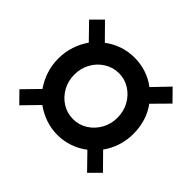

<svg xmlns="http://www.w3.org/2000/svg" viewBox="-136 -682 871 871"><g transform="rotate(45 300.0 -246.0)"><path d="M83 30 32 -22 105 -97Q83 -128 70.5 -166Q58 -204 58 -245Q58 -287 70.5 -325Q83 -363 105 -394L32 -469L83 -520L157 -445Q187 -468 223.5 -480.5Q260 -493 300 -493Q340 -493 376 -481Q412 -469 442 -446L515 -522L569 -467L495 -392Q518 -361 529.5 -323.5Q541 -286 541 -245Q541 -204 529 -166.5Q517 -129 494 -97L568 -22L517 29L444 -46Q414 -23 377.5 -10Q341 3 300 3Q260 3 223 -10Q186 -23 156 -45ZM300 -98Q338 -98 369.5 -118Q401 -138 419.5 -171.5Q438 -205 438 -245Q438 -286 419.5 -319.5Q401 -353 369.5 -373Q338 -393 300 -393Q262 -393 230 -373Q198 -353 179.5 -319.5Q161 -286 161 -245Q161 -205 179.5 -171.5Q198 -138 229.5 -118Q261 -98 300 -98Z"/></g></svg>

Font: Nunito Sans 12pt
Style: Bold Italic
Weight: 700
Italic angle: -9°
Designer: Vernon Adams
Foundry: Vernon Adams
Version: Version 3.101;gftools[0.9.27]